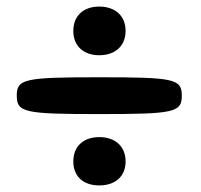

<svg xmlns="http://www.w3.org/2000/svg" viewBox="-20 -626 610 584"><path d="M533 -335C533 -386 510 -391 282 -391C54 -391 31 -386 31 -335C31 -284 54 -279 282 -279C510 -279 533 -284 533 -335ZM282 -458C329 -458 362 -485 362 -532C362 -579 329 -606 282 -606C235 -606 203 -579 203 -532C203 -485 235 -458 282 -458ZM282 -62C329 -62 362 -88 362 -135C362 -182 329 -209 282 -209C235 -209 203 -182 203 -135C203 -88 235 -62 282 -62Z"/></svg>

Font: Asimov Print
Style: A
Weight: 500
Designer: Google
Version: Version 2.000980: 2014